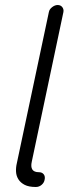

<svg xmlns="http://www.w3.org/2000/svg" viewBox="-20 -746 278 766"><path d="M135 -59Q148 -59 154.5 -50.5Q161 -42 158 -29Q156 -17 146 -8.5Q136 0 123 0Q95 0 78.5 -8.5Q62 -17 53.5 -30.5Q45 -44 44 -60.5Q43 -77 47 -94L175 -698Q177 -709 188 -717.5Q199 -726 210 -726Q222 -726 228.5 -717.5Q235 -709 233 -698L107 -102Q97 -59 135 -59Z"/></svg>

Font: VDS
Style: Thin Italic
Weight: 100
Width: 0
Designer: artmaker
Foundry: artmaker
Version: Version 1.000 2012 initial release